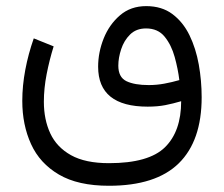

<svg xmlns="http://www.w3.org/2000/svg" viewBox="-20 -386 725 622"><path d="M333 215.8Q232.4 215.8 170.7 179.4Q108.9 143.1 80.6 80.8Q52.2 18.6 52.2 -59.1Q52.2 -108.4 62 -160.2Q71.8 -211.9 89.4 -261.7L153.8 -235.8Q140.1 -191.9 131.1 -145.8Q122.1 -99.6 122.1 -56.2Q122.1 1 142.8 45.9Q163.6 90.8 210 116.7Q256.3 142.6 333 142.6Q461.9 142.6 514.4 91.1Q566.9 39.6 566.9 -58.1Q540.5 -50.3 515.4 -45.4Q490.2 -40.5 458.5 -40.5Q297.9 -40.5 297.9 -169.9Q297.9 -216.3 315.9 -261.5Q334 -306.6 368.7 -336.4Q403.3 -366.2 453.6 -366.2Q503.9 -366.2 538.3 -340.6Q572.8 -314.9 593.8 -272Q614.7 -229 624 -176.8Q633.3 -124.5 633.3 -70.8Q633.3 70.3 559.1 143.1Q484.9 215.8 333 215.8ZM461.9 -110.4Q487.3 -110.4 512.2 -115Q537.1 -119.6 561 -126.5Q556.6 -162.6 545.9 -201.4Q535.2 -240.2 513.4 -267.1Q491.7 -293.9 453.1 -293.9Q421.4 -293.9 401.6 -274.4Q381.8 -254.9 372.6 -226.8Q363.3 -198.7 363.3 -173.3Q363.3 -135.7 389.6 -123Q416 -110.4 461.9 -110.4Z"/></svg>

Font: Vazirmatn UI Light
Style: Regular
Weight: 300
Designer: Saber Rastikerdar
Foundry: Saber Rastikerdar
Version: Version 33.003